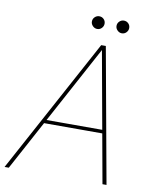

<svg xmlns="http://www.w3.org/2000/svg" viewBox="-100 -914 793 983"><g transform="rotate(10 296.5 -422.0)"><path d="M-8 0 371 -700H395L522 0H501L379 -676L14 0ZM136 -256 149 -274H465L470 -256ZM336 -778Q323 -778 313 -788Q303 -798 303 -811Q303 -825 313 -834.5Q323 -844 336 -844Q350 -844 359.5 -834.5Q369 -825 369 -811Q369 -798 359.5 -788Q350 -778 336 -778ZM464 -778Q451 -778 441 -788Q431 -798 431 -811Q431 -825 441 -834.5Q451 -844 464 -844Q478 -844 487.5 -834.5Q497 -825 497 -811Q497 -798 487.5 -788Q478 -778 464 -778Z"/></g></svg>

Font: DM Sans 16pt Thin
Style: Italic
Weight: 250
Italic angle: -10°
Version: Version 4.004;gftools[0.9.30]